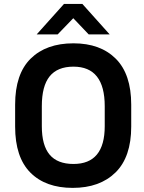

<svg xmlns="http://www.w3.org/2000/svg" viewBox="-20 -917 713 948"><path d="M54.7 -292V-400.4Q54.7 -551.8 131.3 -627.4Q208 -703.1 342.8 -703.1Q475.6 -703.1 551.8 -627Q627.9 -550.8 627.9 -400.4V-292Q627.9 -141.6 550.3 -65.4Q472.7 10.7 338.9 10.7Q205.1 10.7 129.9 -64.9Q54.7 -140.6 54.7 -292ZM497.1 -293.9V-392.6Q497.1 -587.9 342.8 -587.9Q263.7 -587.9 225.1 -540Q186.5 -492.2 186.5 -392.6V-293.9Q186.5 -199.2 225.1 -153.3Q263.7 -107.4 342.8 -107.4Q497.1 -107.4 497.1 -293.9ZM295.9 -897.5H386.7L521.5 -747.1H418L341.8 -827.1L264.6 -747.1H161.1Z"/></svg>

Font: Altinn-DIN Exp
Style: DINExp-Bold
Weight: 700
Width: 7
Designer: Charles Nix
Foundry: Altinn
Version: Version 2.00